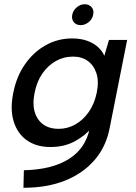

<svg xmlns="http://www.w3.org/2000/svg" viewBox="-20 -689 644 909"><path d="M496 -500H582L499 -82Q482 6 427.5 69Q373 132 288 166Q203 200 91 200L93 117Q227 114 306.5 63.5Q386 13 405 -82L406 -87L416 -86Q385 -48 335 -20.5Q285 7 219 7Q152 7 107 -25Q62 -57 44.5 -115Q27 -173 43 -250Q58 -327 98.5 -385Q139 -443 196.5 -475Q254 -507 321 -507Q362 -507 392.5 -496Q423 -485 443.5 -466.5Q464 -448 474 -425ZM144 -250Q128 -173 159.5 -126Q191 -79 258 -79Q299 -79 336 -99.5Q373 -120 400 -158.5Q427 -197 438 -250Q449 -304 436.5 -342Q424 -380 395.5 -400.5Q367 -421 326 -421Q281 -421 243.5 -399.5Q206 -378 180 -340Q154 -302 144 -250ZM362 -570Q341 -570 329.5 -584Q318 -598 322 -619Q326 -640 343.5 -654.5Q361 -669 381 -669Q402 -669 414 -654.5Q426 -640 421 -619Q417 -598 399.5 -584Q382 -570 362 -570Z"/></svg>

Font: Albert Sans Medium
Style: Italic
Weight: 500
Italic angle: -11.25°
Designer: Andreas Rasmussen
Foundry: a.Foundry
Version: Version 1.025